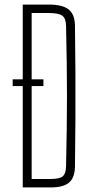

<svg xmlns="http://www.w3.org/2000/svg" viewBox="-20 -820 404 840"><path d="M35.5 -473H170V-443.5H35.5ZM79.5 0V-800H193.5Q254 -800 280.8 -778.2Q307.5 -756.5 308 -707Q309.5 -597 310 -498.2Q310.5 -399.5 310 -301Q309.5 -202.5 308 -93Q307.5 -43.5 282.8 -21.8Q258 0 202 0ZM118.5 -37H202Q241 -37 254.8 -49Q268.5 -61 269 -93Q271 -182.5 272 -256.5Q273 -330.5 273 -400Q273 -469.5 272 -543.5Q271 -617.5 269 -707Q268.5 -739 253 -751Q237.5 -763 193.5 -763H118.5Z"/></svg>

Font: Big Shoulders Thin
Style: Regular
Weight: 100
Version: Version 2.002